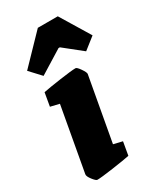

<svg xmlns="http://www.w3.org/2000/svg" viewBox="-185 -789 734 867"><g transform="rotate(-30 181.5 -355.5)"><path d="M21 -40 81 -373 35 -384 47 -453Q76 -459 139 -468Q202 -477 222 -477Q229 -477 243.5 -456Q258 -435 257 -427L197 -95L243 -84L231 -15Q202 -9 139 0Q76 9 56 9Q49 9 34 -10.5Q19 -30 21 -40ZM27 -576 166 -720H270L363 -567L302 -519L208 -594H201L80 -519Z"/></g></svg>

Font: Grenze Black
Style: Italic
Weight: 900
Italic angle: -10°
Designer: Renata Polastri
Foundry: Omnibus-Type
Version: Version 1.002; ttfautohint (v1.8)